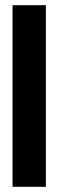

<svg xmlns="http://www.w3.org/2000/svg" viewBox="-20 -720 225 740"><path d="M28.3 0V-700H156.8V0Z"/></svg>

Font: Georama ExtraCondensed Thin
Style: Regular
Weight: 100
Width: 2
Designer: Jean-Baptiste Levee
Foundry: Production Type
Version: Version 1.001